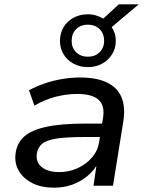

<svg xmlns="http://www.w3.org/2000/svg" viewBox="-20 -858 668 887"><path d="M229 9Q171 9 129.5 -12Q88 -33 67 -68.5Q46 -104 52 -149Q58 -197 91.5 -227Q125 -257 193.5 -272Q262 -287 372 -287H467L457 -225H369Q289 -225 242.5 -218Q196 -211 175 -194Q154 -177 150 -147Q145 -108 173.5 -85.5Q202 -63 254 -63Q299 -63 338.5 -81Q378 -99 405 -130.5Q432 -162 438 -202L456 -314Q465 -370 435.5 -397Q406 -424 337 -424Q287 -424 237 -411Q187 -398 139 -370L114 -441Q147 -459 186 -472.5Q225 -486 267.5 -493Q310 -500 350 -500Q425 -500 473 -477.5Q521 -455 540.5 -410.5Q560 -366 550 -299L502 0H412L428 -110H436Q418 -74 386.5 -47Q355 -20 315.5 -5.5Q276 9 229 9ZM386 -548Q349 -548 319.5 -564Q290 -580 273.5 -607.5Q257 -635 257 -669Q257 -704 273.5 -732Q290 -760 319.5 -776Q349 -792 386 -792Q406 -792 424 -786.5Q442 -781 457 -772L529 -838H621L496 -733Q505 -719 510 -703.5Q515 -688 515 -669Q515 -635 498 -607.5Q481 -580 452 -564Q423 -548 386 -548ZM386 -596Q419 -596 440 -616.5Q461 -637 461 -669Q461 -703 440 -723.5Q419 -744 386 -744Q353 -744 332 -723.5Q311 -703 311 -669Q311 -637 332 -616.5Q353 -596 386 -596Z"/></svg>

Font: Nunito Sans 10pt SemiExpanded Medium
Style: Italic
Weight: 500
Width: 6
Italic angle: -9°
Designer: Vernon Adams
Foundry: Vernon Adams
Version: Version 3.101;gftools[0.9.27]